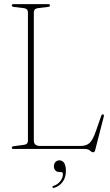

<svg xmlns="http://www.w3.org/2000/svg" viewBox="-20 -720 534 928"><path d="M211.5 -686.5 162.5 -680.5Q143.5 -678 143.5 -660V-40.5Q143.5 -14.5 174.5 -14.5H369Q397 -14.5 413 -29Q429 -43.5 444.5 -89L468.5 -158Q471.5 -167.5 477.5 -167.5Q484 -166 481.5 -156L440 5.5Q437 16 431 16Q423.5 16 415 8Q406.5 0 389 0H45.5Q37 0 37 -6.5Q37 -12.5 47 -13.5L96 -20Q115 -22 115 -40.5V-660Q115 -678 96 -680.5L47 -686.5Q37 -687.5 37 -694Q37 -700 45.5 -700H213Q221.5 -700 221.5 -694Q221.5 -687.5 211.5 -686.5ZM267.5 111.5Q254.5 111.5 247.5 103.5Q240.5 95.5 240.5 84Q240.5 71 248 63Q255.5 55 267.5 55Q281 55 289.8 67.2Q298.5 79.5 298.5 106.5Q298.5 138 282.8 159Q267 180 243 187.5Q236 190 234 185.5Q232 180.5 238.5 178.5Q259.5 171.5 271.8 155.2Q284 139 284 122Q284 111.5 275.5 111.5Z"/></svg>

Font: Fraunces 144pt Soft Thin
Style: Regular
Weight: 100
Version: Version 1.000;[0bf87f6ff]